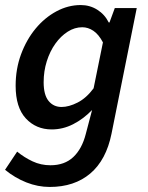

<svg xmlns="http://www.w3.org/2000/svg" viewBox="-27 -523 585 761"><path d="M170 218Q123 218 77.5 200Q32 182 -7 150L41 78Q69 101 102 116.5Q135 132 173 132Q229 132 263.5 99.5Q298 67 313 8L338 -87Q303 -51 262.5 -30.5Q222 -10 178 -10Q116 -10 75.5 -53.5Q35 -97 35 -183Q35 -250 56.5 -308Q78 -366 114 -409.5Q150 -453 196.5 -478Q243 -503 293 -503Q329 -503 358.5 -484.5Q388 -466 404 -434H407L428 -491H515L415 7Q394 111 331 164.5Q268 218 170 218ZM217 -99Q246 -99 280.5 -116.5Q315 -134 344 -173L381 -355Q364 -387 343 -401Q322 -415 299 -415Q269 -415 241.5 -397.5Q214 -380 192.5 -350Q171 -320 158.5 -280.5Q146 -241 146 -197Q146 -147 165.5 -123Q185 -99 217 -99Z"/></svg>

Font: TypoPRO Source Sans Pro
Style: Italic
Weight: 600
Italic angle: -11°
Designer: Paul D. Hunt
Foundry: Adobe Systems Incorporated
Version: Version 1.075;PS 2.000;hotconv 1.0.86;makeotf.lib2.5.63406